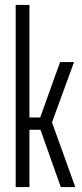

<svg xmlns="http://www.w3.org/2000/svg" viewBox="-20 -763 336 783"><path d="M44 0V-743H100V-284H144L225 -510H282L192 -264L287 0H228L145 -234H100V0Z"/></svg>

Font: Saira UltraCondensed
Style: Regular
Weight: 400
Width: 1
Designer: Hector Gatti with collaboration of the Omnibus-Type team
Foundry: Omnibus-Type
Version: Version 1.101